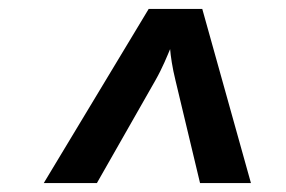

<svg xmlns="http://www.w3.org/2000/svg" viewBox="-20 -750 640 430"><path d="M78 -340H197L328 -570C344 -598 355 -626 361 -640C362 -626 366 -598 373 -570L428 -340H542L433 -730H313Z"/></svg>

Font: JetBrains Mono
Style: Bold Italic
Weight: 558
Italic angle: -9°
Monospace: yes
Designer: Philipp Nurullin, Konstantin Bulenkov
Foundry: JetBrains
Version: Version 2.305